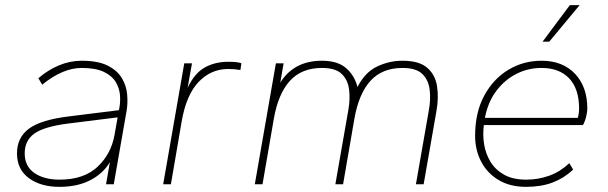

<svg xmlns="http://www.w3.org/2000/svg" viewBox="-20 -716 2364 746"><path d="M211 10Q138 10 92 -24Q46 -58 46 -120Q46 -182 93 -216.5Q140 -251 250 -264L442 -288Q448 -314 446.5 -342.5Q445 -371 430.5 -396Q416 -421 384 -436.5Q352 -452 297 -452Q224 -452 144 -387L129 -412Q166 -444 209 -462Q252 -480 297 -480Q361 -480 398.5 -461Q436 -442 453.5 -412.5Q471 -383 474 -349.5Q477 -316 472 -286L422 0H392L407 -86Q381 -42 331 -16Q281 10 211 10ZM211 -18Q306 -18 359 -68Q412 -118 425 -192L437 -260L245 -236Q151 -224 113.5 -197Q76 -170 76 -120Q76 -70 113.5 -44Q151 -18 211 -18Z M614 0 696 -470H726L709 -375Q736 -432 776 -454Q816 -476 867 -476Q905 -476 918 -470L914 -444Q902 -446 890.5 -447Q879 -448 867 -448Q800 -448 752 -398Q704 -348 686 -245L644 0Z M970 0 1052 -470H1082L1069 -395Q1122 -480 1231 -480Q1291 -480 1324 -452Q1357 -424 1369 -378Q1398 -435 1445 -457.5Q1492 -480 1544 -480Q1608 -480 1639.5 -453Q1671 -426 1678 -381.5Q1685 -337 1676 -286L1626 0H1596L1646 -286Q1654 -329 1649.5 -367Q1645 -405 1621 -428.5Q1597 -452 1544 -452Q1465 -452 1419.5 -402Q1374 -352 1357 -255L1313 0H1283L1333 -286Q1341 -329 1336.5 -367Q1332 -405 1308 -428.5Q1284 -452 1231 -452Q1152 -452 1106.5 -402Q1061 -352 1044 -255L1000 0Z M2024 10Q1961 10 1916.5 -17Q1872 -44 1849 -89Q1826 -134 1826 -188Q1826 -279 1861.5 -344.5Q1897 -410 1955.5 -445Q2014 -480 2084 -480Q2166 -480 2214 -429.5Q2262 -379 2262 -294Q2262 -282 2257.5 -263Q2253 -244 2245 -230H1860Q1855 -193 1861 -155.5Q1867 -118 1886 -87Q1905 -56 1939 -37Q1973 -18 2024 -18Q2072 -18 2114.5 -33.5Q2157 -49 2192 -82L2207 -57Q2172 -24 2127.5 -7Q2083 10 2024 10ZM1864 -258H2225Q2230 -276 2230 -294Q2230 -371 2191.5 -411.5Q2153 -452 2084 -452Q2032 -452 1986.5 -429Q1941 -406 1908.5 -363Q1876 -320 1864 -258ZM2088 -554 2194 -696H2232L2114 -554Z"/></svg>

Font: Gantari Thin
Style: Italic
Weight: 100
Italic angle: -10°
Designer: Anugrah Pasau
Foundry: Lafontype
Version: Version 1.000; ttfautohint (v1.8.4.7-5d5b)